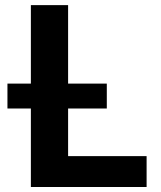

<svg xmlns="http://www.w3.org/2000/svg" viewBox="-20 -748 643 768"><path d="M103.5 0V-727.5H252.4V-123.5H566.4V0ZM9.8 -314V-413.6H407.2V-314Z"/></svg>

Font: Inter
Style: Bold
Weight: 700
Designer: Rasmus Andersson
Foundry: rsms
Version: Version 4.001;git-9221beed3